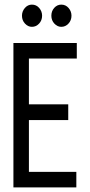

<svg xmlns="http://www.w3.org/2000/svg" viewBox="-20 -810 390 830"><path d="M38 0V-624H312V-557H105V-359H275V-291H105V-67H310V0ZM118 -694Q101 -694 88 -708Q75 -722 75 -742Q75 -761 87.5 -775.5Q100 -790 118 -790Q137 -790 149.5 -775.5Q162 -761 162 -742Q162 -722 149 -708Q136 -694 118 -694ZM245 -694Q228 -694 215 -708Q202 -722 202 -742Q202 -762 214.5 -776Q227 -790 245 -790Q264 -790 276.5 -775.5Q289 -761 289 -742Q289 -722 276 -708Q263 -694 245 -694Z"/></svg>

Font: Inconsolata ExtraCondensed Medium
Style: Regular
Weight: 500
Width: 2
Monospace: yes
Designer: Raph Levien, Cyreal, Brenton Simpson
Foundry: Raph Levien, Cyreal, Google
Version: Version 3.001; ttfautohint (v1.8.2.53-6de2)